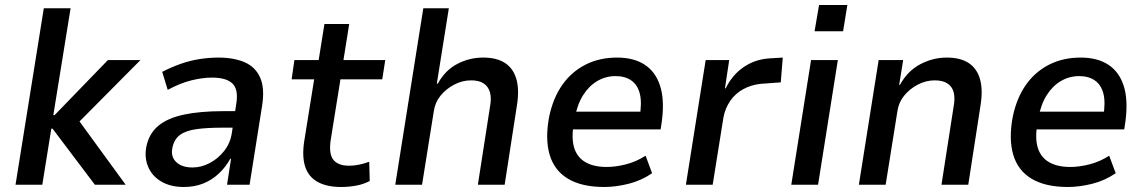

<svg xmlns="http://www.w3.org/2000/svg" viewBox="-20 -738 4570 767"><path d="M42 0 155 -705H262L193 -278H198L411 -498H541L282 -237L280 -277L482 0H359L190 -224H185L149 0Z M714 9Q661 9 624 -13Q587 -35 571.5 -72.5Q556 -110 565 -154Q576 -205 612.5 -235.5Q649 -266 714 -280Q779 -294 874 -294H936L926 -228H869Q806 -228 764 -222Q722 -216 699 -199Q676 -182 669 -149Q661 -113 683.5 -91Q706 -69 749 -69Q784 -69 817.5 -86.5Q851 -104 875.5 -135Q900 -166 906 -206L924 -324Q933 -381 908.5 -404.5Q884 -428 827 -428Q789 -428 744.5 -417Q700 -406 650 -379L628 -451Q665 -470 702 -483Q739 -496 777 -502Q815 -508 852 -508Q915 -508 958 -489Q1001 -470 1019.5 -427.5Q1038 -385 1027 -315L977 0H887L903 -104H900Q882 -71 854.5 -45Q827 -19 792 -5Q757 9 714 9Z M1343 9Q1286 9 1249.5 -11Q1213 -31 1199.5 -71Q1186 -111 1195 -172L1235 -421H1145L1156 -498H1253L1276 -642H1375L1352 -498H1519L1507 -421H1340L1301 -178Q1293 -124 1311.5 -100Q1330 -76 1375 -76Q1395 -76 1416 -80.5Q1437 -85 1455 -92L1457 -15Q1433 -2 1403 3.5Q1373 9 1343 9Z M1559 0 1671 -705H1773L1725 -404H1729Q1758 -457 1806.5 -482.5Q1855 -508 1910 -508Q1965 -508 1998 -486Q2031 -464 2043 -421.5Q2055 -379 2045 -317L1996 0H1889L1937 -309Q1944 -345 1937.5 -368.5Q1931 -392 1912.5 -404.5Q1894 -417 1862 -417Q1827 -417 1794.5 -400Q1762 -383 1740 -356Q1718 -329 1713 -294L1666 0Z M2394 9Q2304 9 2249 -24Q2194 -57 2175.5 -120.5Q2157 -184 2174 -273Q2190 -348 2227 -400Q2264 -452 2319.5 -480Q2375 -508 2445 -508Q2512 -508 2555.5 -479.5Q2599 -451 2617 -395Q2635 -339 2624 -254L2619 -221H2250L2261 -292H2555L2535 -270Q2545 -328 2536 -363.5Q2527 -399 2502 -416.5Q2477 -434 2439 -434Q2400 -434 2366.5 -414.5Q2333 -395 2309.5 -358Q2286 -321 2276 -266L2272 -244Q2262 -185 2274 -147Q2286 -109 2319 -90Q2352 -71 2404 -71Q2439 -71 2480.5 -81.5Q2522 -92 2559 -116L2585 -46Q2541 -16 2490 -3.5Q2439 9 2394 9Z M2720 0 2799 -498H2893L2876 -385H2879Q2905 -439 2951.5 -470.5Q2998 -502 3057 -505L3107 -508L3099 -409L3018 -403Q2981 -399 2949.5 -382Q2918 -365 2897.5 -335.5Q2877 -306 2870 -269L2827 0Z M3234 -613 3252 -718H3365L3348 -613ZM3141 0 3220 -498H3327L3248 0Z M3411 0 3490 -498H3588L3572 -399H3575Q3606 -455 3656.5 -481.5Q3707 -508 3762 -508Q3817 -508 3850 -486Q3883 -464 3895 -421.5Q3907 -379 3897 -317L3848 0H3741L3789 -309Q3796 -345 3790 -368.5Q3784 -392 3765 -404.5Q3746 -417 3714 -417Q3679 -417 3646.5 -400Q3614 -383 3592 -356Q3570 -329 3565 -294L3518 0Z M4246 9Q4156 9 4101 -24Q4046 -57 4027.5 -120.5Q4009 -184 4026 -273Q4042 -348 4079 -400Q4116 -452 4171.5 -480Q4227 -508 4297 -508Q4364 -508 4407.5 -479.5Q4451 -451 4469 -395Q4487 -339 4476 -254L4471 -221H4102L4113 -292H4407L4387 -270Q4397 -328 4388 -363.5Q4379 -399 4354 -416.5Q4329 -434 4291 -434Q4252 -434 4218.5 -414.5Q4185 -395 4161.5 -358Q4138 -321 4128 -266L4124 -244Q4114 -185 4126 -147Q4138 -109 4171 -90Q4204 -71 4256 -71Q4291 -71 4332.5 -81.5Q4374 -92 4411 -116L4437 -46Q4393 -16 4342 -3.5Q4291 9 4246 9Z"/></svg>

Font: Nunito Sans 7pt SemiCondensed SemiBold
Style: Italic
Weight: 600
Width: 4
Italic angle: -9°
Designer: Vernon Adams
Foundry: Vernon Adams
Version: Version 3.101;gftools[0.9.27]